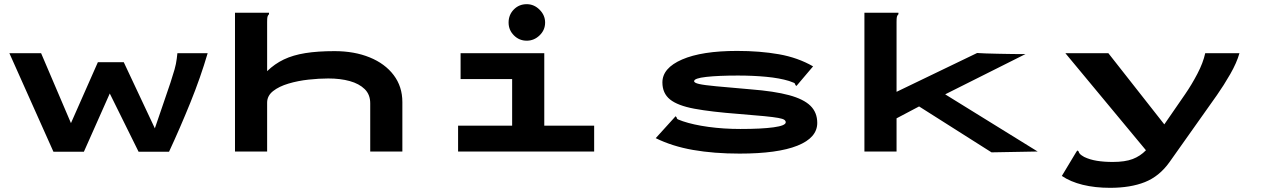

<svg xmlns="http://www.w3.org/2000/svg" viewBox="-20 -726 6040 920"><path d="M236 1 25 -471H177L320 -136L449 -428H573L722 -111Q748 -188 766.5 -241Q785 -294 797 -330.5Q809 -367 816.5 -393.5Q824 -420 827 -445L830 -471H975Q941 -355 892 -234Q843 -113 790 1H644L506 -278L382 1Z M1106 -665H1269V-658Q1263 -652 1261.5 -645Q1260 -638 1260 -621V-385Q1296 -420 1340 -441Q1384 -462 1443 -471.5Q1502 -481 1583 -481Q1678 -481 1751.5 -451Q1825 -421 1866.5 -366Q1908 -311 1908 -237V0H1754V-231Q1754 -273 1727.5 -299Q1701 -325 1656 -337.5Q1611 -350 1553 -350Q1509 -350 1458.5 -344.5Q1408 -339 1362.5 -325.5Q1317 -312 1288.5 -289.5Q1260 -267 1260 -234V0H1106Z M2175 0V-124H2434V-347H2187V-471H2588V-124H2827V0ZM2504 -531Q2468 -531 2442.5 -556.5Q2417 -582 2417 -618Q2417 -655 2442 -680.5Q2467 -706 2504 -706Q2539 -706 2565.5 -679.5Q2592 -653 2592 -618Q2592 -582 2565.5 -556.5Q2539 -531 2504 -531Z M3524 10Q3401 10 3301 -7.5Q3201 -25 3122 -64L3210 -161L3217 -169L3222 -164Q3223 -156 3229.5 -153.5Q3236 -151 3252 -145Q3302 -128 3374.5 -118Q3447 -108 3528 -108Q3629 -108 3687 -116Q3745 -124 3745 -140Q3745 -147 3738 -152Q3731 -157 3709 -161Q3687 -165 3642 -169.5Q3597 -174 3520 -180Q3388 -190 3307.5 -205Q3227 -220 3190.5 -249.5Q3154 -279 3154 -331Q3154 -400 3248.5 -441Q3343 -482 3512 -482Q3622 -482 3712.5 -466Q3803 -450 3876 -408L3803 -322L3796 -314L3791 -319Q3790 -327 3783.5 -329.5Q3777 -332 3761 -338Q3715 -352 3651.5 -358Q3588 -364 3516 -364Q3422 -364 3364 -357.5Q3306 -351 3306 -337Q3306 -329 3330 -323.5Q3354 -318 3413 -312.5Q3472 -307 3576 -298Q3691 -289 3761 -270Q3831 -251 3863.5 -219Q3896 -187 3896 -137Q3896 -66 3801 -28Q3706 10 3524 10Z M4384 -216 4276 -159V0H4122V-665H4285V-658Q4279 -652 4277.5 -645Q4276 -638 4276 -621V-286L4662 -472Q4677 -471 4703 -470Q4729 -469 4758.5 -468.5Q4788 -468 4813 -467.5Q4838 -467 4851 -467H4894L4509 -274L4952 0L4731 4Z M5299 174Q5227 174 5168 159.5Q5109 145 5068 117L5136 4L5142 -5L5148 -1Q5150 7 5155.5 12.5Q5161 18 5175 26Q5202 39 5236 44.5Q5270 50 5312 50Q5371 50 5407.5 36Q5444 22 5471 -6L5085 -471H5291L5559 -130L5659 -275Q5690 -320 5717.5 -372.5Q5745 -425 5755 -471H5919Q5906 -425 5875 -371Q5844 -317 5811 -270L5583 52Q5535 119 5466 146.5Q5397 174 5299 174Z"/></svg>

Font: Inconsolata UltraExpanded Black
Style: Regular
Weight: 900
Width: 9
Monospace: yes
Designer: Raph Levien, Cyreal, Brenton Simpson
Foundry: Raph Levien, Cyreal, Google
Version: Version 3.001; ttfautohint (v1.8.2.53-6de2)